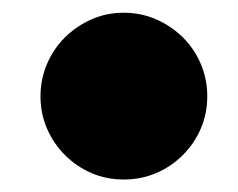

<svg xmlns="http://www.w3.org/2000/svg" viewBox="-20 -505 376 303"><path d="M175.3 -484.9Q202.6 -484.9 226.6 -474.4Q250.5 -463.9 268.6 -446Q286.6 -428.2 296.9 -404.1Q307.1 -379.9 307.1 -353Q307.1 -325.7 296.9 -302Q286.6 -278.3 268.6 -260.3Q250.5 -242.2 226.6 -231.9Q202.6 -221.7 175.3 -221.7Q147.9 -221.7 124.3 -231.9Q100.6 -242.2 82.5 -260.3Q64.5 -278.3 54.2 -302Q43.9 -325.7 43.9 -353Q43.9 -379.9 54.2 -404.1Q64.5 -428.2 82.5 -446Q100.6 -463.9 124.3 -474.4Q147.9 -484.9 175.3 -484.9Z"/></svg>

Font: Aeronef
Style: Regular
Weight: 400
Designer: Peter Wiegel - CAT-Fonts Germany
Foundry: CAT-Fonts, Peter Wiegel
Version: Version 0.002